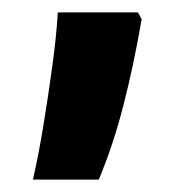

<svg xmlns="http://www.w3.org/2000/svg" viewBox="-20 -153 295 309"><path d="M208 -122Q195 -47 178.5 17Q162 81 139 136H33Q42 97 50 48Q58 -1 64.5 -49Q71 -97 73 -133H202Z"/></svg>

Font: Noto Sans Thai ExtCond
Style: Bold
Weight: 700
Width: 2
Designer: Monotype Design Team
Foundry: Monotype Imaging Inc.
Version: Version 2.002; ttfautohint (v1.8.4.7-5d5b)